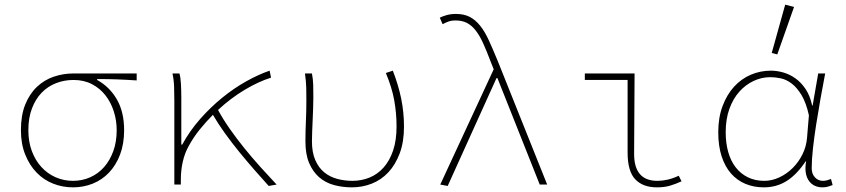

<svg xmlns="http://www.w3.org/2000/svg" viewBox="-20 -794 3640 826"><path d="M294 12Q249 12 208.5 -4Q168 -20 137.5 -51.5Q107 -83 88.5 -129Q70 -175 70 -234Q70 -298 88.5 -344Q107 -390 138.5 -420Q170 -450 211 -464Q252 -478 296 -478H568V-448Q524 -451 483 -452.5Q442 -454 398 -454V-450Q452 -420 483 -366Q514 -312 514 -234Q514 -175 496.5 -129Q479 -83 449 -51.5Q419 -20 379 -4Q339 12 294 12ZM294 -16Q334 -16 368.5 -31.5Q403 -47 428 -75.5Q453 -104 467.5 -144Q482 -184 482 -234Q482 -276 469.5 -315Q457 -354 433.5 -384Q410 -414 375.5 -432Q341 -450 296 -450Q256 -450 220.5 -436Q185 -422 159 -395Q133 -368 117.5 -327.5Q102 -287 102 -234Q102 -184 117 -144Q132 -104 158 -75.5Q184 -47 219 -31.5Q254 -16 294 -16Z M1136 6Q1108 -25 1075.5 -62Q1043 -99 1010 -139.5Q977 -180 947.5 -221Q918 -262 896 -300Q866 -270 839 -236.5Q812 -203 792 -166Q775 -136 766.5 -99Q758 -62 758 -22V0H730V-360Q730 -389 729 -420Q728 -451 722 -478H752Q757 -461 758.5 -431.5Q760 -402 760 -372V-172H764Q796 -231 841 -282Q886 -333 936.5 -374Q987 -415 1040 -444.5Q1093 -474 1140 -490L1146 -460Q1092 -443 1032.5 -407.5Q973 -372 918 -321Q939 -282 968 -240.5Q997 -199 1030.5 -157.5Q1064 -116 1100 -76Q1136 -36 1170 0Z M1494 12Q1453 12 1416.5 2Q1380 -8 1353 -31.5Q1326 -55 1310 -92.5Q1294 -130 1294 -185Q1294 -229 1296 -272.5Q1298 -316 1298 -360Q1298 -389 1297.5 -415.5Q1297 -442 1292 -478H1322Q1327 -452 1327.5 -427Q1328 -402 1328 -372Q1328 -349 1327 -324.5Q1326 -300 1325 -275.5Q1324 -251 1323 -228Q1322 -205 1322 -186Q1322 -138 1336.5 -105Q1351 -72 1375 -52.5Q1399 -33 1430.5 -24.5Q1462 -16 1496 -16Q1535 -16 1569.5 -30Q1604 -44 1630 -73Q1656 -102 1671 -146Q1686 -190 1686 -250Q1686 -307 1676 -362.5Q1666 -418 1640 -480L1670 -490Q1694 -428 1706 -369.5Q1718 -311 1718 -249Q1718 -183 1699.5 -134Q1681 -85 1650.5 -52.5Q1620 -20 1579.5 -4Q1539 12 1494 12Z M1906 6 1874 0 2104 -496 2092 -526Q2074 -574 2058.5 -608Q2043 -642 2026 -663.5Q2009 -685 1988.5 -695.5Q1968 -706 1940 -706Q1922 -706 1908.5 -701Q1895 -696 1884 -690L1872 -718Q1884 -724 1901.5 -729Q1919 -734 1942 -734Q1976 -734 2000.5 -721.5Q2025 -709 2045.5 -683.5Q2066 -658 2083.5 -619.5Q2101 -581 2122 -530L2334 0H2302L2120 -458H2116Z M2806 12Q2746 12 2713 -22.5Q2680 -57 2680 -138V-450H2496V-478H2710Q2710 -391 2709 -305Q2708 -219 2708 -132Q2708 -16 2808 -16Q2829 -16 2851.5 -21Q2874 -26 2900 -38L2912 -14Q2886 -2 2862 5Q2838 12 2806 12Z M3266 12Q3223 12 3187 -3Q3151 -18 3125 -47.5Q3099 -77 3084.5 -121.5Q3070 -166 3070 -225Q3070 -288 3088.5 -337.5Q3107 -387 3138 -421Q3169 -455 3210 -472.5Q3251 -490 3296 -490Q3323 -490 3350.5 -482Q3378 -474 3402.5 -456.5Q3427 -439 3446 -410.5Q3465 -382 3474 -340H3476L3500 -478H3530Q3520 -426 3510 -370Q3500 -314 3491.5 -260Q3483 -206 3477.5 -156.5Q3472 -107 3472 -70Q3472 -46 3486 -31Q3500 -16 3520 -16Q3529 -16 3538.5 -18.5Q3548 -21 3555 -24L3562 2Q3554 5 3543.5 8.5Q3533 12 3518 12Q3500 12 3485 5Q3470 -2 3460 -16Q3450 -30 3446.5 -51Q3443 -72 3448 -100H3446Q3408 -43 3364.5 -15.5Q3321 12 3266 12ZM3268 -16Q3301 -16 3333 -31Q3365 -46 3390.5 -71.5Q3416 -97 3432.5 -130.5Q3449 -164 3452 -202L3460 -298Q3448 -352 3428.5 -384.5Q3409 -417 3386 -434.5Q3363 -452 3339 -457Q3315 -462 3294 -462Q3257 -462 3222.5 -446Q3188 -430 3161 -400Q3134 -370 3118 -326Q3102 -282 3102 -225Q3102 -178 3113 -139.5Q3124 -101 3145.5 -73.5Q3167 -46 3198 -31Q3229 -16 3268 -16ZM3324 -560 3300 -566 3358 -774 3396 -764Z"/></svg>

Font: Source Code Pro ExtraLight
Style: Regular
Weight: 200
Monospace: yes
Designer: Paul D. Hunt, Teo Tuominen
Foundry: Adobe Systems Incorporated
Version: Version 2.030;PS 1.000;hotconv 16.6.51;makeotf.lib2.5.65220